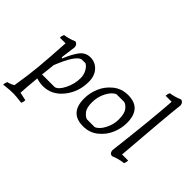

<svg xmlns="http://www.w3.org/2000/svg" viewBox="-213 -1137 1739 1739"><g transform="rotate(45 656.5 -267.5)"><path d="M252 10Q215 10 168 -4Q156 117 152 195L231 212Q231 235 221 255Q141 245 114 245Q67 245 8 252L-11 255Q-11 232 -1 212Q36 203 65 185Q90 32 101 -86.5Q112 -205 124 -410H51Q51 -433 61 -453Q118 -461 172 -485Q186 -485 197 -472.5Q208 -460 208 -440L189 -297L199 -291Q236 -381 274 -430.5Q312 -480 374 -480Q436 -480 478 -434.5Q520 -389 520 -311Q520 -182 443 -86Q366 10 252 10ZM444 -283Q444 -327 424 -362.5Q404 -398 379 -410H331Q269 -398 188 -195L173 -60H334Q373 -67 408.5 -137.5Q444 -208 444 -283Z M743 -62 751 -60H847Q889 -76 921 -137Q953 -198 953 -262Q953 -341 925 -374Q900 -403 881 -408L873 -410H777Q735 -394 703 -333Q671 -272 671 -200.5Q671 -129 697.5 -98Q724 -67 743 -62ZM767 10Q596 10 596 -176Q596 -246 624.5 -314Q653 -382 713.5 -431Q774 -480 857 -480Q1028 -480 1028 -294Q1028 -224 999.5 -156Q971 -88 910.5 -39Q850 10 767 10Z M1101 -715Q1101 -738 1111 -758Q1168 -766 1222 -790Q1236 -790 1247 -777.5Q1258 -765 1258 -745Q1239 -585 1198 -60H1276Q1276 -37 1266 -17Q1199 -9 1145 15Q1130 15 1119.5 4Q1109 -7 1109 -30Q1162 -475 1178 -715Z"/></g></svg>

Font: Kotta One
Style: Regular
Weight: 400
Designer: Ania Kruk
Foundry: Ania Kruk
Version: Version 1.001